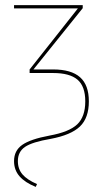

<svg xmlns="http://www.w3.org/2000/svg" viewBox="-20 -538 403 752"><path d="M35 93Q35 52 67 29.5Q99 7 174 -7Q251 -21 282.5 -51Q314 -81 314 -141Q314 -200 283.5 -226Q253 -252 188 -252H96V-266L285 -505H35V-518H304V-506L111 -266H188Q259 -266 293.5 -235.5Q328 -205 328 -141Q328 -76 293 -42.5Q258 -9 178 6Q107 18 78.5 37Q50 56 50 93Q50 124 68 145Q86 166 125 183L120 194Q78 177 56.5 152.5Q35 128 35 93Z"/></svg>

Font: Fira Sans Compressed Hair
Style: Regular
Weight: 100
Width: 1
Designer: bBox Type GmbH & Carrois Corporate GbR & Edenspiekermann AG
Foundry: bBox Type GmbH & Carrois Corporate GbR & Edenspiekermann AG
Version: Version 4.301